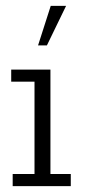

<svg xmlns="http://www.w3.org/2000/svg" viewBox="-20 -631 287 651"><path d="M23 0V-41H97V-354H18V-395H151V-41H220V0ZM109 -477 152 -611H204L139 -477Z"/></svg>

Font: Rokkitt Light
Style: Regular
Weight: 300
Version: Version 3.103